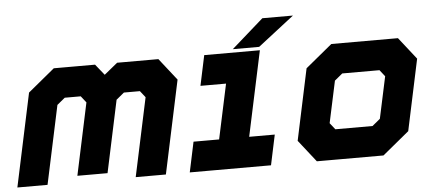

<svg xmlns="http://www.w3.org/2000/svg" viewBox="-50 -793 2028 897"><g transform="rotate(-5 964.0 -344.0)"><path d="M-2.5 0 90.5 -437 215.5 -540H409L450 -489L512.5 -540H706L787 -437L694 0H552.5L631 -368L607 -398.5H532L495 -368L423 -30H281.5L353.5 -368L329.5 -398.5H254.5L217.5 -368L139 0ZM82 -71H81.5L152 -401L235.5 -470H374L430.5 -398L367.5 -101H367L430 -398L518 -470H656.5L711 -401L640.5 -71H640L710.5 -401L656.5 -470H518L430.5 -398L374 -470H235.5L152.5 -401Z M806 0 836 -141.5H956L1011 -398.5H891L921 -540H1182L1097 -141.5H1217L1187 0ZM884 -71H1139.5H1009L1094 -469.5H969H1094L1009 -71H884ZM1056.5 -556 1206.5 -688H1350L1180 -556ZM1158.5 -590H1158L1231.5 -653H1232Z M1402 0 1321 -103 1392 -437 1517 -540H1829.5L1910.5 -437L1839.5 -103L1714.5 0ZM1457 -71H1695.5L1776 -141L1832 -403L1780.5 -470H1538L1457.5 -403L1401.5 -141ZM1457 -71 1401.5 -141 1457.5 -403 1538 -470H1780.5L1832 -403L1776 -141L1695.5 -71ZM1501 -141.5H1675.5L1712.5 -172L1754.5 -368L1730.5 -398.5H1556L1519 -368L1477 -172Z"/></g></svg>

Font: Tourney Thin Black
Style: Italic
Weight: 900
Italic angle: -12°
Version: Version 1.015